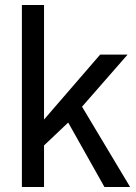

<svg xmlns="http://www.w3.org/2000/svg" viewBox="-20 -743 540 763"><path d="M67 0V-723H155V-268L378 -526H487L306 -319L497 0H395L251 -256L155 -165V0Z"/></svg>

Font: Archivo VF Beta
Style: Regular
Weight: 400
Designer: Hector Gatti
Foundry: Omnibus-Type
Version: Version 1.002